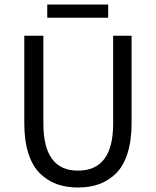

<svg xmlns="http://www.w3.org/2000/svg" viewBox="-20 -813 686 845"><path d="M86.9 -271V-655.8H170.9V-269Q170.9 -62 323.2 -62Q478 -62 478 -269V-655.8H559.1V-271Q559.1 -194.3 541.3 -138.4Q523.4 -82.5 491 -50.3Q458.5 -18.1 417 -2.9Q375.5 12.2 323.2 12.2Q271 12.2 229.5 -2.9Q188 -18.1 155.3 -50.3Q122.6 -82.5 104.7 -138.4Q86.9 -194.3 86.9 -271ZM188 -734.9V-793H456.1V-734.9Z"/></svg>

Font: Source Sans Pro
Style: Regular
Weight: 400
Designer: Paul D. Hunt
Foundry: Adobe Systems Incorporated
Version: Version 3.006;hotconv 1.0.111;makeotfexe 2.5.65597